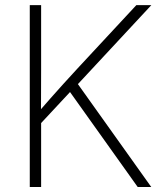

<svg xmlns="http://www.w3.org/2000/svg" viewBox="-20 -748 652 768"><path d="M133.3 -243.7 128.4 -293.5Q156.2 -325.7 182.4 -355.2Q208.5 -384.8 235.1 -414.1Q261.7 -443.4 290 -474.1L525.4 -727.5H585.4L282.2 -401.4L276.9 -397.9ZM99.1 0V-727.5H144.5V-471.7L144 -299.8L144.5 -274.4V0ZM530.8 0 251 -392.6 282.2 -424.8 585 0Z"/></svg>

Font: Inter 18pt ExtraLight
Style: Regular
Weight: 250
Designer: Rasmus Andersson
Foundry: rsms
Version: Version 4.001;git-66647c0bb